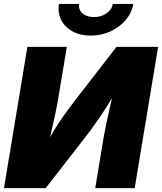

<svg xmlns="http://www.w3.org/2000/svg" viewBox="-20 -969 834 989"><path d="M673.8 0H470.7L514.6 -265.6Q519.5 -293.9 528.6 -336.7Q537.6 -379.4 549.1 -429.9Q560.5 -480.5 572.8 -531.7L597.7 -529.8Q563.5 -474.1 535.9 -429.7Q508.3 -385.3 481.2 -346.4Q454.1 -307.6 421.9 -265.6L215.3 0H0.5L121.1 -727.5H324.2L279.8 -460.9Q274.4 -427.2 263.7 -377.2Q252.9 -327.1 241 -275.4Q229 -223.6 220.2 -184.1L203.1 -195.8Q230.5 -250.5 256.1 -293.5Q281.7 -336.4 307.4 -372.1Q333 -407.7 358.9 -441.9L580.1 -727.5H794.4ZM447.8 -785.6Q393.1 -785.6 353.5 -807.4Q314 -829.1 295.2 -866.2Q276.4 -903.3 283.7 -948.7H387.7Q382.8 -920.4 404.8 -900.6Q426.8 -880.9 463.9 -880.9Q488.3 -880.9 509.3 -889.9Q530.3 -898.9 544.2 -914.3Q558.1 -929.7 561 -948.7H666.5Q659.2 -903.3 627.7 -866.2Q596.2 -829.1 549.3 -807.4Q502.4 -785.6 447.8 -785.6Z"/></svg>

Font: Inter 17pt Black
Style: Italic
Weight: 900
Italic angle: -9.3988°
Version: Version 4.001;git-66647c0bb